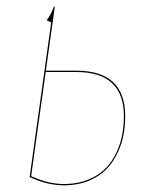

<svg xmlns="http://www.w3.org/2000/svg" viewBox="-20 -537 445 566"><path d="M205.6 -328.6Q349.1 -328.6 349.1 -194.3Q349.1 -165.5 344 -138.7Q338.9 -111.8 325.9 -85Q313 -58.1 293.7 -38.1Q274.4 -18.1 243.7 -4.9Q212.9 8.3 174.3 9.3Q122.1 10.7 67.4 -15.1L130.9 -470.7L117.7 -477.5Q129.9 -492.7 138.7 -517.1H141.6L115.2 -328.6ZM174.3 5.4Q212.4 4.4 242.7 -8.5Q272.9 -21.5 291.7 -41Q310.5 -60.5 323 -86.9Q335.4 -113.3 340.3 -139.6Q345.2 -166 345.2 -194.3Q345.2 -324.7 205.1 -324.7H114.7L71.8 -17.6Q125.5 6.8 174.3 5.4Z"/></svg>

Font: Fira Sans Compressed Four
Style: Italic
Weight: 100
Width: 3
Italic angle: -8°
Designer: Carrois Corporate & Edenspiekermann AG
Foundry: Carrois Corporate GbR & Edenspiekermann AG
Version: Version 4.203;PS 004.203;hotconv 1.0.88;makeotf.lib2.5.64775